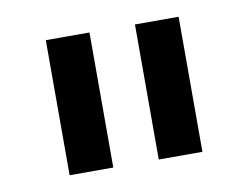

<svg xmlns="http://www.w3.org/2000/svg" viewBox="-46 -800 543 420"><g transform="rotate(-10 225.5 -590.0)"><path d="M78 -440V-740H175V-440ZM276 -440V-740H373V-440Z"/></g></svg>

Font: IBM Plex Sans Arabic Medium
Style: Regular
Weight: 500
Designer: Mike Abbink, Paul van der Laan, Pieter van Rosmalen, Wael Morcos, Khajak Apelian
Foundry: Bold Monday
Version: Version 1.1